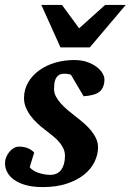

<svg xmlns="http://www.w3.org/2000/svg" viewBox="-27 -742 527 774"><path d="M394 -422.9Q394 -389.2 375 -373Q356 -356.9 310.1 -354L258.8 -440.9Q255.4 -441.9 251.5 -442.9Q248 -443.8 243.2 -444.3Q238.3 -444.8 232.9 -444.8Q217.8 -444.8 209.5 -438.7Q201.2 -432.6 197 -423.3Q192.9 -414.1 191.9 -403.1Q190.9 -392.1 190.9 -382.8Q190.9 -367.2 198.7 -352.5Q206.5 -337.9 219.2 -324Q231.9 -310.1 247.8 -296.6Q263.7 -283.2 279.8 -271Q296.9 -257.8 312.7 -243.9Q328.6 -230 341.1 -214.6Q353.5 -199.2 360.8 -182.6Q368.2 -166 368.2 -147.9Q368.2 -119.1 354.5 -90.3Q340.8 -61.5 313 -38.8Q285.2 -16.1 243.2 -2Q201.2 12.2 145 12.2Q105.5 12.2 76.9 4.2Q48.3 -3.9 29.8 -17.3Q11.2 -30.8 2.2 -47.9Q-6.8 -64.9 -6.8 -83Q-6.8 -96.2 -2 -108.4Q2.9 -120.6 11 -130.1Q19 -139.6 28.8 -145.3Q38.6 -150.9 48.8 -150.9Q70.8 -150.9 85.9 -144.3Q101.1 -137.7 110.8 -127L92.8 -67.9Q98.1 -60.5 107.9 -54.7Q117.7 -48.8 129.2 -44.9Q140.6 -41 152.6 -39.1Q164.6 -37.1 174.8 -37.1Q205.1 -37.1 220 -57.9Q234.9 -78.6 234.9 -113.8Q234.9 -128.9 229 -142.3Q223.1 -155.8 212.4 -168.5Q201.7 -181.2 186.5 -193.6Q171.4 -206.1 152.8 -220.2Q137.2 -231.9 122.3 -246.1Q107.4 -260.3 95.7 -276.1Q84 -292 76.9 -309.6Q69.8 -327.1 69.8 -346.2Q69.8 -381.3 86.4 -409.7Q103 -438 130.9 -458.3Q158.7 -478.5 195.3 -489.3Q231.9 -500 272 -500Q303.2 -500 326.2 -491.5Q349.1 -482.9 364.3 -470.9Q379.4 -459 386.7 -445.6Q394 -432.1 394 -422.9ZM335 -550.8H216.8L139.6 -722.2H222.7L292 -627.9L397 -722.2H480Z"/></svg>

Font: Charis SIL Afr
Style: Bold Italic
Weight: 700
Italic angle: -11°
Foundry: SIL International
Version: Version 5.000